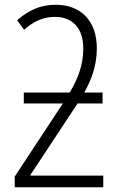

<svg xmlns="http://www.w3.org/2000/svg" viewBox="-20 -787 507 807"><path d="M214 -767C149 -767 99 -743 52 -702L81 -662C120 -696 160 -716 211 -716C286 -716 330 -667 330 -584C330 -514 308 -457 273 -398H80V-352H244L42 -45V0H414V-49H108V-52L306 -352H411V-398H334C363 -449 387 -510 387 -584C387 -695 324 -767 214 -767Z"/></svg>

Font: Noto Sans Display SemiCondensed Light
Style: Regular
Weight: 300
Width: 4
Designer: Monotype Design Team
Foundry: Monotype Imaging Inc.
Version: Version 1.900